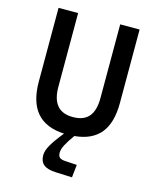

<svg xmlns="http://www.w3.org/2000/svg" viewBox="-130 -744 873 1071"><g transform="rotate(15 307.0 -208.0)"><path d="M203 161Q203 135 222 101.5Q241 68 284 15Q178 10 125.5 -51Q73 -112 73 -230V-655H186V-229Q186 -158 216 -122.5Q246 -87 307 -87Q369 -87 399 -122Q429 -157 429 -229V-655H541V-230Q541 -116 492 -56Q443 4 343 13Q315 52 301.5 78Q288 104 288 124Q288 143 298 151.5Q308 160 332 161L398 165L390 239L295 235Q247 233 225 215Q203 197 203 161Z"/></g></svg>

Font: Intel One Mono Medium
Style: Regular
Weight: 500
Monospace: yes
Designer: Fred Shallcrass
Foundry: Frere-Jones Type LLC
Version: Version 1.400;hotconv 1.1.0;makeotfexe 2.6.0;FJTRelease1.4